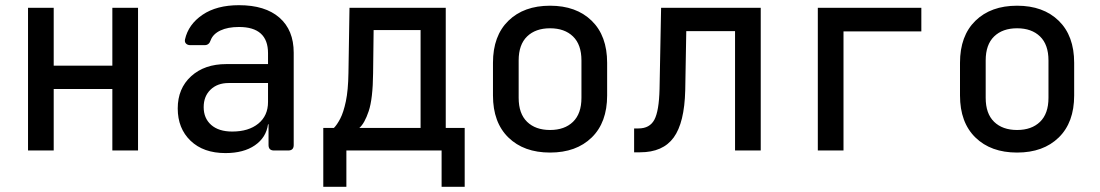

<svg xmlns="http://www.w3.org/2000/svg" viewBox="-20 -580 4240 740"><path d="M88 0V-550H187V-327H413V-550H512V0H413V-237H187V0Z M849 10Q764 10 714.5 -37.5Q665 -85 665 -162Q665 -239 716.5 -286Q768 -333 852 -333H1013V-375Q1013 -476 901 -476Q858 -476 829.5 -462.5Q801 -449 792 -425Q786 -406 769 -406H713Q703 -406 697 -412Q691 -418 693 -428Q706 -486 760.5 -523Q815 -560 901 -560Q1002 -560 1057 -512Q1112 -464 1112 -377V-21Q1112 0 1091 0H1036Q1015 0 1015 -21V-101H1013Q1006 -50 962.5 -20Q919 10 849 10ZM875 -73Q938 -73 975.5 -103.5Q1013 -134 1013 -187V-260H861Q818 -260 791.5 -234.5Q765 -209 765 -167Q765 -124 794 -98.5Q823 -73 875 -73Z M1226 140V-87H1267Q1279 -99 1291.5 -123Q1304 -147 1313 -189.5Q1322 -232 1323 -299L1327 -550H1698V-87H1771V140H1682V0H1315V140ZM1365 -87H1601V-464H1420L1418 -298Q1417 -199 1401 -151.5Q1385 -104 1365 -87Z M2100 8Q1999 8 1939.5 -50Q1880 -108 1880 -212V-338Q1880 -442 1939.5 -500Q1999 -558 2100 -558Q2201 -558 2260.5 -500Q2320 -442 2320 -338V-212Q2320 -108 2260.5 -50Q2201 8 2100 8ZM2100 -79Q2156 -79 2188.5 -110.5Q2221 -142 2221 -203V-347Q2221 -408 2188.5 -439.5Q2156 -471 2100 -471Q2044 -471 2011.5 -439.5Q1979 -408 1979 -347V-203Q1979 -142 2011.5 -110.5Q2044 -79 2100 -79Z M2424 7V-85H2441Q2484 -85 2502 -118.5Q2520 -152 2522 -237L2528 -550H2912V0H2813V-460H2625L2621 -232Q2618 -107 2576.5 -50Q2535 7 2447 7Z M3132 0V-550H3531V-459H3231V0Z M3900 8Q3799 8 3739.5 -50Q3680 -108 3680 -212V-338Q3680 -442 3739.5 -500Q3799 -558 3900 -558Q4001 -558 4060.5 -500Q4120 -442 4120 -338V-212Q4120 -108 4060.5 -50Q4001 8 3900 8ZM3900 -79Q3956 -79 3988.5 -110.5Q4021 -142 4021 -203V-347Q4021 -408 3988.5 -439.5Q3956 -471 3900 -471Q3844 -471 3811.5 -439.5Q3779 -408 3779 -347V-203Q3779 -142 3811.5 -110.5Q3844 -79 3900 -79Z"/></svg>

Font: Pitagon Sans Mono Medium
Style: Regular
Weight: 500
Monospace: yes
Designer: Travis Tran
Foundry: Pitagon
Version: Version 1.001; ttfautohint (v1.8.4.7-5d5b);gftools[0.9.26]